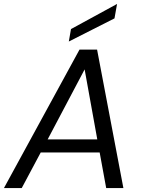

<svg xmlns="http://www.w3.org/2000/svg" viewBox="-34 -951 718 971"><path d="M-14 0 368 -700H457L590 0H503L470 -180H172L76 0ZM207 -246H458L394 -600ZM314 -741 325 -804 558 -931 545 -858Z"/></svg>

Font: Rethink Sans
Style: Italic
Weight: 400
Italic angle: -10°
Designer: The Rethink Sans project authors (Hans Thiessen). DM Sans designed by Colophon Foundry.
Foundry: Rethink Communications LLC
Version: Version 1.001